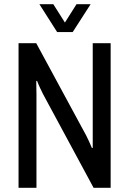

<svg xmlns="http://www.w3.org/2000/svg" viewBox="-20 -891 613 911"><path d="M167 -871H233L288 -784L343 -871H410L325 -739H251ZM68 0V-686H152L389 -248Q394 -238 402.5 -220Q411 -202 416 -189H420Q420 -205 420 -222Q420 -239 420 -250V-686H505V0H424L184 -445Q179 -455 170.5 -473Q162 -491 156 -507H152Q152 -492 152.5 -474Q153 -456 153 -442V0Z"/></svg>

Font: Archivo Condensed
Style: Regular
Weight: 400
Width: 3
Designer: Hector Gatti
Foundry: Omnibus-Type
Version: Version 2.001; ttfautohint (v1.8.3)